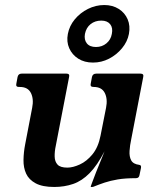

<svg xmlns="http://www.w3.org/2000/svg" viewBox="-20 -733 620 764"><path d="M196 11Q149 11 122 -3.5Q95 -18 84 -42Q73 -66 73.5 -96.5Q74 -127 80 -158L108 -304Q115 -339 103 -363Q91 -387 59 -387H55Q42 -387 45 -400L50 -427Q53 -440 66 -440H245Q258 -440 255 -427L202 -153Q197 -130 197.5 -110Q198 -90 209 -78Q220 -66 248 -66Q270 -66 297.5 -78.5Q325 -91 348 -119Q371 -147 380 -193L402 -304Q409 -339 397 -363Q385 -387 353 -387H352Q338 -387 341 -400L346 -427Q349 -440 363 -440H539Q553 -440 550 -427L502 -178Q497 -155 495.5 -132.5Q494 -110 502 -95Q510 -80 534 -77Q543 -76 541 -65L535 -36Q533 -24 521 -24Q478 -24 448.5 -19Q419 -14 396.5 -6.5Q374 1 352 10Q350 11 345 11H343Q341 11 341 9Q342 7 346 -5Q350 -17 362 -47Q374 -77 396 -131Q367 -75 336.5 -44Q306 -13 271 -1Q236 11 196 11ZM350 -484Q316 -484 291.5 -499.5Q267 -515 255.5 -541Q244 -567 250 -598Q256 -630 277.5 -656Q299 -682 330 -697.5Q361 -713 395 -713Q428 -713 452.5 -697.5Q477 -682 488 -656Q499 -630 493 -598Q487 -567 465.5 -541Q444 -515 414 -499.5Q384 -484 350 -484ZM318 -598Q314 -575 325.5 -560.5Q337 -546 362 -546Q386 -546 403.5 -560.5Q421 -575 425 -598Q430 -622 418.5 -636.5Q407 -651 383 -651Q358 -651 340.5 -637Q323 -623 318 -598Z"/></svg>

Font: Young Serif Light
Style: Italic
Weight: 300
Italic angle: -10.979°
Designer: Bastien Sozeau
Foundry: NBR — Bastien Sozeau
Version: Version 5.001